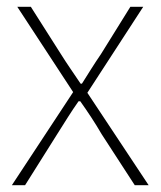

<svg xmlns="http://www.w3.org/2000/svg" viewBox="-20 -547 474 567"><path d="M15 0H54L149 -151C170 -184 190 -217 212 -248H217C239 -217 261 -184 280 -151L378 0H419L238 -273L403 -527H365L278 -387C258 -358 241 -330 222 -300H218C198 -330 178 -358 160 -387L71 -527H31L196 -275Z"/></svg>

Font: Noto Sans CJK JP Thin
Style: Regular
Weight: 250
Designer: Ryoko NISHIZUKA (kana & ideographs); Paul D. Hunt (Latin, Greek & Cyrillic); Wenlong ZHANG (bopomofo); Sandoll Communica
Foundry: Adobe Systems Incorporated
Version: Version 1.004;PS 1.004;hotconv 1.0.82;makeotf.lib2.5.63406